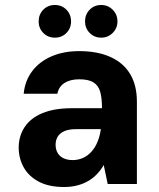

<svg xmlns="http://www.w3.org/2000/svg" viewBox="-20 -738 638 770"><path d="M237 12Q176 12 135.5 -9.5Q95 -31 75 -67Q55 -103 55 -146Q55 -192 78.5 -228Q102 -264 149.5 -284Q197 -304 268 -304H389Q389 -344 382 -369.5Q375 -395 355 -407.5Q335 -420 298 -420Q262 -420 239 -405.5Q216 -391 210 -362H75Q80 -414 109 -452.5Q138 -491 186.5 -512Q235 -533 298 -533Q371 -533 423 -509.5Q475 -486 502 -441Q529 -396 529 -330V0H412L396 -76Q385 -57 369.5 -40.5Q354 -24 334.5 -12.5Q315 -1 290.5 5.5Q266 12 237 12ZM271 -96Q294 -96 313.5 -105Q333 -114 347.5 -130.5Q362 -147 371 -169Q380 -191 384 -217V-220H284Q256 -220 238 -212Q220 -204 211.5 -190Q203 -176 203 -158Q203 -138 211.5 -124Q220 -110 235.5 -103Q251 -96 271 -96ZM200 -587Q172 -587 153.5 -606Q135 -625 135 -652Q135 -680 153.5 -699Q172 -718 200 -718Q228 -718 246.5 -699Q265 -680 265 -652Q265 -625 246.5 -606Q228 -587 200 -587ZM386 -587Q358 -587 339.5 -606Q321 -625 321 -652Q321 -680 339.5 -699Q358 -718 386 -718Q413 -718 432 -699Q451 -680 451 -652Q451 -625 432 -606Q413 -587 386 -587Z"/></svg>

Font: DM Sans 10pt ExtraBold
Style: Regular
Weight: 800
Version: Version 4.004;gftools[0.9.30]